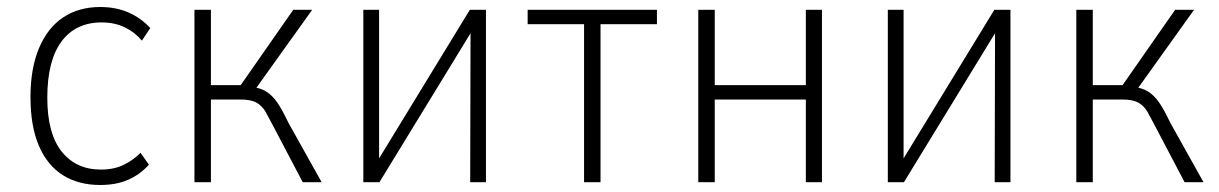

<svg xmlns="http://www.w3.org/2000/svg" viewBox="-20 -520 3480 548"><path d="M266 8Q204 8 159.5 -20Q115 -48 91 -104Q67 -160 67 -243Q67 -325 91.5 -383Q116 -441 160.5 -470.5Q205 -500 266 -500Q311 -500 346.5 -484.5Q382 -469 409 -440L385 -404Q365 -428 336 -442Q307 -456 270 -456Q196 -456 155.5 -401.5Q115 -347 115 -241Q115 -139 156 -87.5Q197 -36 268 -36Q306 -36 334 -50Q362 -64 381 -84L405 -50Q380 -22 346 -7Q312 8 266 8Z M535 0V-492H582V-277H667L817 -492H871L705 -260L695 -273Q724 -269 741 -258Q758 -247 772 -226.5Q786 -206 803 -170L898 0H844L761 -158Q748 -183 738.5 -200Q729 -217 713 -226.5Q697 -236 666 -236H582V0Z M1017 0V-492H1062V-63H1059L1321 -492H1367V0H1322L1323 -430H1326L1063 0Z M1647 0V-451H1486V-492H1855V-451H1694V0Z M1973 0V-492H2020V-277H2280V-492H2326V0H2280V-236H2020V0Z M2514 0V-492H2559V-63H2556L2818 -492H2864V0H2819L2820 -430H2823L2560 0Z M3052 0V-492H3099V-277H3184L3334 -492H3388L3222 -260L3212 -273Q3241 -269 3258 -258Q3275 -247 3289 -226.5Q3303 -206 3320 -170L3415 0H3361L3278 -158Q3265 -183 3255.5 -200Q3246 -217 3230 -226.5Q3214 -236 3183 -236H3099V0Z"/></svg>

Font: Nunito Sans 7pt Condensed ExtraLight
Style: Regular
Weight: 250
Width: 3
Designer: Vernon Adams
Foundry: Vernon Adams
Version: Version 3.101;gftools[0.9.27]